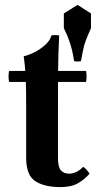

<svg xmlns="http://www.w3.org/2000/svg" viewBox="-20 -750 401 785"><path d="M241 -695 297 -730 352 -695V-635Q338 -604 330.5 -583.5Q323 -563 319.5 -544.5Q316 -526 311 -500Q297 -497 283 -500Q279 -526 274.5 -544.5Q270 -563 263 -583.5Q256 -604 241 -635ZM228 15Q161 15 124 -9.5Q87 -34 87 -104V-310Q87 -345 86.5 -380Q86 -415 84 -450Q82 -485 77 -520Q99 -525 123 -537.5Q147 -550 166 -567.5Q185 -585 190 -605Q206 -608 222 -605Q218 -532 217.5 -458Q217 -384 217 -310V-104Q217 -67 229 -53.5Q241 -40 263 -40Q277 -40 292 -47Q307 -54 320 -68Q328 -63 334.5 -55.5Q341 -48 346 -40Q328 -18 300 -1.5Q272 15 228 15ZM17 -415Q13 -438 17 -460H332Q336 -438 332 -415Z"/></svg>

Font: Poltawski Nowy
Style: Bold
Weight: 700
Designer: Adam Pótawski, Mateusz Machalski, Borys Kosmynka, Ania Wieluska
Foundry: Capitalics.wtf
Version: Version 1.001;gftools[0.9.25]